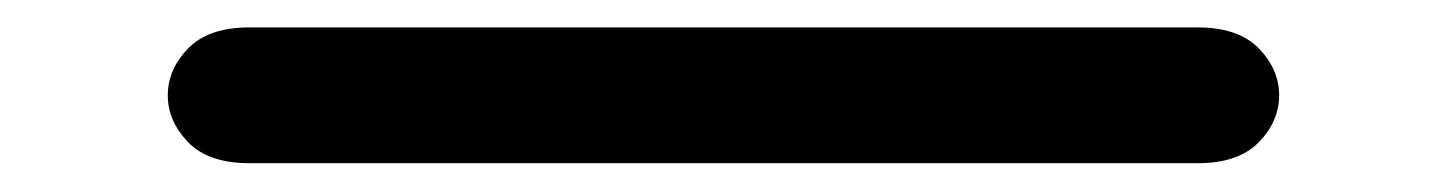

<svg xmlns="http://www.w3.org/2000/svg" viewBox="-20 -6 1040 138"><path d="M159.2 111.3Q129.9 111.3 115.2 96.2Q100.6 81.1 100.6 62.5Q100.6 43.9 115.2 28.8Q129.9 13.7 159.2 13.7H840.8Q870.1 13.7 884.8 28.8Q899.4 43.9 899.4 62.5Q899.4 81.1 884.8 96.2Q870.1 111.3 840.8 111.3Z"/></svg>

Font: Sixtyfour Normal
Style: Regular
Weight: 400
Monospace: yes
Designer: Jens Kutilek
Foundry: Jens Kutilek
Version: Version 2.000